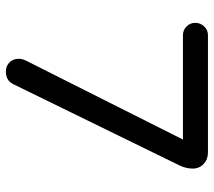

<svg xmlns="http://www.w3.org/2000/svg" viewBox="-58 -680 743 668"><g transform="rotate(90 314.0 -346.5)"><path d="M567 -645Q567 -623 557 -601L273 -20Q260 5 230 5Q210 5 197.5 -7.5Q185 -20 185 -40Q185 -52 191 -64L466 -611H103Q85 -611 72.5 -623.5Q60 -636 60 -654Q60 -672 72.5 -685Q85 -698 103 -698H511Q535 -698 551 -683Q567 -668 567 -645Z"/></g></svg>

Font: VarelaRound
Style: Regular
Weight: 400
Designer: Joe Prince, Avraham Cornfeld
Foundry: Joe Prince, Avraham Cornfeld
Version: Version 2.000;PS 002.000;hotconv 1.0.88;makeotf.lib2.5.64775